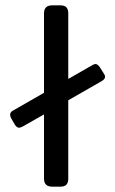

<svg xmlns="http://www.w3.org/2000/svg" viewBox="-20 -700 431 720"><path d="M374 -412Q374 -403 360 -395L236 -324V-30Q236 -15 229 -7.5Q222 0 206 0H176Q145 0 145 -30V-271L66 -226Q56 -221 52 -221Q43 -221 36 -232L22 -256Q18 -263 18 -270Q18 -280 30 -286L145 -352V-650Q145 -680 176 -680H206Q222 -680 229 -672.5Q236 -665 236 -650V-404L325 -455Q333 -460 338 -460Q346 -460 355 -447L370 -423Q374 -418 374 -412Z"/></svg>

Font: Mitr Light
Style: Regular
Weight: 300
Designer: Thanarat Vachiruckul
Foundry: Cadson Demak
Version: Version 1.002